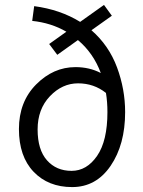

<svg xmlns="http://www.w3.org/2000/svg" viewBox="-20 -747 581 781"><path d="M489 -291Q489 -159 430 -72.5Q371 14 273.5 14Q176 14 116.5 -48.5Q57 -111 57 -222Q57 -333 127 -403.5Q197 -474 287 -474Q344 -474 390 -450Q360 -531 297 -584L213 -524L180 -568L250 -618Q188 -654 111 -662L119 -722Q225 -708 306 -658L403 -727L435 -683L352 -624Q423 -562 456 -473Q489 -384 489 -291ZM417 -291Q417 -332 411 -369Q362 -408 297.5 -408Q233 -408 183 -355.5Q133 -303 133 -220.5Q133 -138 171 -95Q209 -52 271 -52Q333 -52 375 -113Q417 -174 417 -291Z"/></svg>

Font: Imprima
Style: Regular
Weight: 400
Version: Version 1.001